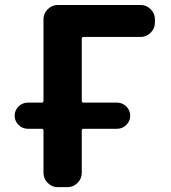

<svg xmlns="http://www.w3.org/2000/svg" viewBox="-20 -775 688 774"><path d="M91.8 -255.9Q70.3 -255.9 54.7 -271.5Q39.1 -287.1 39.1 -308.6Q39.1 -330.1 54.7 -345.7Q70.3 -361.3 91.8 -361.3H148.4Q155.3 -361.3 155.3 -369.1V-697.3Q155.3 -720.7 172.4 -737.8Q189.5 -754.9 212.9 -754.9H546.9Q570.3 -754.9 587.4 -737.8Q604.5 -720.7 604.5 -697.3V-683.6Q604.5 -660.2 587.4 -643.1Q570.3 -626 546.9 -626H316.4Q309.6 -626 309.6 -619.1V-369.1Q309.6 -361.3 316.4 -361.3H452.1Q473.6 -361.3 489.3 -345.7Q504.9 -330.1 504.9 -308.6Q504.9 -287.1 489.3 -271.5Q473.6 -255.9 452.1 -255.9H316.4Q309.6 -255.9 309.6 -248V-78.1Q309.6 -54.7 292.5 -37.6Q275.4 -20.5 252 -20.5H212.9Q189.5 -20.5 172.4 -37.6Q155.3 -54.7 155.3 -78.1V-248Q155.3 -255.9 148.4 -255.9Z"/></svg>

Font: Gen Jyuu Gothic Bold
Style: Bold
Weight: 700
Designer: [Source Han Sans]
Ryoko NISHIZUKA  (kana & ideographs); Paul D. Hunt (Latin, Greek & Cyrillic); Wenlong ZHANG  (bopomofo
Version: Version 1.002.20150607